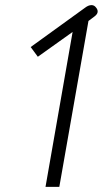

<svg xmlns="http://www.w3.org/2000/svg" viewBox="-20 -730 402 751"><path d="M264 -605 128 -508 100 -546 313 -700Q326 -710 338 -710Q349 -710 356 -700Q362 -693 362 -685Q362 -675 350 -666L326 -648L212 1H158Z"/></svg>

Font: Niramit ExtraLight
Style: Italic
Weight: 200
Italic angle: -10°
Designer: Katatrad Aksorn Co.,Ltd.
Foundry: Cadson Demak Co.,Ltd.
Version: Version 1.000; ttfautohint (v1.6)